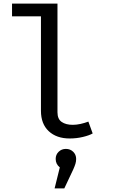

<svg xmlns="http://www.w3.org/2000/svg" viewBox="-20 -759 640 1069"><path d="M496 -16Q477 -5 441.5 3.5Q406 12 368 12Q295 12 251.5 -28.5Q208 -69 208 -142V-668H47V-739H300V-134Q300 -96 323.5 -80Q347 -64 385 -64Q406 -64 428.5 -69Q451 -74 472 -82ZM290 126Q290 102 306.5 86Q323 70 347 70Q371 70 387.5 86Q404 102 404 126Q404 140 400 153Q396 166 388 184L338 290H284L313 173Q290 155 290 126Z"/></svg>

Font: Wlorlttqgufhjawjgtejqphaquk
Style: Regular
Weight: 400
Monospace: yes
Designer: Carrois Corporate & Edenspiekermann
Foundry: Carrois Corporate GbR & Edenspiekermann AG
Version: Version 2.001